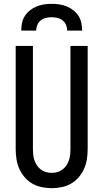

<svg xmlns="http://www.w3.org/2000/svg" viewBox="-20 -975 540 1003"><path d="M250 8Q224 8 197.5 2.5Q171 -3 148.5 -16Q126 -29 108.5 -49.5Q91 -70 80.5 -94Q70 -118 66 -144Q62 -170 62 -196V-735H152V-196Q152 -181 153.5 -166.5Q155 -152 160 -137.5Q165 -123 173.5 -110.5Q182 -98 194 -89Q206 -80 220.5 -76Q235 -72 250 -72Q265 -72 279.5 -76Q294 -80 306 -89Q318 -98 326.5 -110.5Q335 -123 340 -137.5Q345 -152 346.5 -166.5Q348 -181 348 -196V-735H438V-196Q438 -170 434 -144Q430 -118 419.5 -94Q409 -70 391.5 -49.5Q374 -29 351.5 -16Q329 -3 302.5 2.5Q276 8 250 8ZM91 -815Q91 -835 95 -855Q99 -875 110 -892Q121 -909 137 -921.5Q153 -934 171.5 -941.5Q190 -949 210 -952Q230 -955 250 -955Q270 -955 290 -952Q310 -949 328.5 -941.5Q347 -934 363 -921.5Q379 -909 390 -892Q401 -875 405 -855Q409 -835 409 -815H331Q331 -830 325 -844.5Q319 -859 307 -868.5Q295 -878 280 -881.5Q265 -885 250 -885Q235 -885 220 -881.5Q205 -878 193 -868.5Q181 -859 175 -844.5Q169 -830 169 -815Z"/></svg>

Font: Iosevka Term Curly Medium
Style: Regular
Weight: 500
Designer: Belleve Invis
Foundry: Belleve Invis
Version: Version 32.3.0